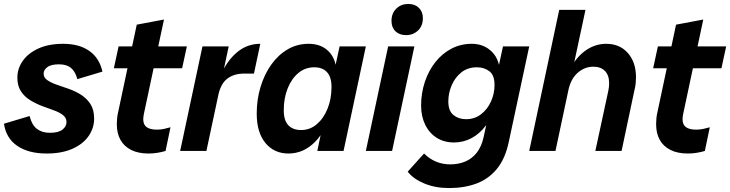

<svg xmlns="http://www.w3.org/2000/svg" viewBox="-40 -765 3700 973"><path d="M196 13Q105 13 48 -25.5Q-9 -64 -20 -138L110 -177Q121 -132 147 -112Q173 -92 212 -92Q257 -92 277 -108.5Q297 -125 297 -146Q297 -168 279 -182Q261 -196 232.5 -206Q204 -216 172.5 -228Q141 -240 112.5 -257.5Q84 -275 66 -302.5Q48 -330 48 -372Q48 -417 75 -456Q102 -495 154 -519Q206 -543 280 -543Q361 -543 412.5 -507Q464 -471 479 -402L352 -364Q341 -404 319 -421.5Q297 -439 259 -439Q218 -439 199.5 -424.5Q181 -410 181 -392Q181 -372 199.5 -359Q218 -346 247 -336Q276 -326 309 -314.5Q342 -303 371 -284.5Q400 -266 418.5 -237.5Q437 -209 437 -164Q437 -116 409 -75.5Q381 -35 327 -11Q273 13 196 13Z M713 13Q660 13 624 -5.5Q588 -24 570 -57Q552 -90 552 -136Q552 -149 553.5 -165.5Q555 -182 559 -198L653 -640L791 -666L689 -187Q686 -173 686 -160Q686 -133 703.5 -120.5Q721 -108 755 -108Q773 -108 790 -111.5Q807 -115 824 -120L799 0Q779 6 757 9.5Q735 13 713 13ZM537 -419 561 -530H907L883 -419Z M873 0 986 -530H1119L1006 0ZM1036 -252Q1055 -340 1088.5 -405.5Q1122 -471 1170 -507Q1218 -543 1279 -543L1247 -392H1196Q1146 -392 1112 -366.5Q1078 -341 1065 -278Z M1422 13Q1349 13 1305 -40.5Q1261 -94 1261 -189Q1261 -261 1280.5 -325Q1300 -389 1335 -438Q1370 -487 1418 -515Q1466 -543 1524 -543Q1590 -543 1628.5 -501.5Q1667 -460 1666 -383L1642 -224Q1619 -111 1559.5 -49Q1500 13 1422 13ZM1486 -106Q1531 -106 1565.5 -135.5Q1600 -165 1620 -214.5Q1640 -264 1640 -324Q1640 -375 1617 -399.5Q1594 -424 1553 -424Q1507 -424 1472.5 -395.5Q1438 -367 1418 -317.5Q1398 -268 1398 -206Q1398 -155 1421 -130.5Q1444 -106 1486 -106ZM1568 0 1597 -139 1643 -265 1652 -396 1681 -530H1814L1701 0Z M2018 -587Q1984 -587 1964 -606.5Q1944 -626 1944 -659Q1944 -698 1968.5 -721.5Q1993 -745 2029 -745Q2063 -745 2083 -725Q2103 -705 2103 -673Q2103 -634 2078.5 -610.5Q2054 -587 2018 -587ZM1814 0 1927 -530H2060L1947 0Z M2236 188Q2166 188 2110.5 165Q2055 142 2026 105L2109 13Q2136 40 2169.5 54Q2203 68 2242 68Q2283 68 2317 54Q2351 40 2375.5 9.5Q2400 -21 2411 -71L2431 -163L2468 -265L2482 -405L2509 -530H2642L2539 -49Q2521 39 2478 91Q2435 143 2373.5 165.5Q2312 188 2236 188ZM2261 -43Q2211 -43 2173.5 -66.5Q2136 -90 2115 -132.5Q2094 -175 2094 -230Q2094 -293 2113 -350Q2132 -407 2166.5 -450.5Q2201 -494 2248 -518.5Q2295 -543 2351 -543Q2413 -543 2454 -501.5Q2495 -460 2494 -383L2468 -229Q2453 -170 2422 -128.5Q2391 -87 2349.5 -65Q2308 -43 2261 -43ZM2322 -161Q2366 -161 2398.5 -186.5Q2431 -212 2448.5 -251.5Q2466 -291 2466 -332Q2467 -383 2440.5 -403.5Q2414 -424 2377 -424Q2331 -424 2299 -399Q2267 -374 2249.5 -334Q2232 -294 2232 -251Q2232 -203 2258 -182Q2284 -161 2322 -161Z M2642 0 2794 -715H2927L2848 -346L2812 -306Q2827 -381 2859.5 -434Q2892 -487 2936.5 -515Q2981 -543 3032 -543Q3101 -543 3142 -496Q3183 -449 3183 -374Q3183 -359 3181.5 -343Q3180 -327 3176 -312L3110 0H2977L3043 -306Q3045 -317 3046 -325.5Q3047 -334 3047 -342Q3047 -384 3025.5 -405.5Q3004 -427 2967 -427Q2923 -427 2887.5 -396Q2852 -365 2840 -306L2775 0Z M3446 13Q3393 13 3357 -5.5Q3321 -24 3303 -57Q3285 -90 3285 -136Q3285 -149 3286.5 -165.5Q3288 -182 3292 -198L3386 -640L3524 -666L3422 -187Q3419 -173 3419 -160Q3419 -133 3436.5 -120.5Q3454 -108 3488 -108Q3506 -108 3523 -111.5Q3540 -115 3557 -120L3532 0Q3512 6 3490 9.5Q3468 13 3446 13ZM3270 -419 3294 -530H3640L3616 -419Z"/></svg>

Font: Radio Canada Big SemiBold
Style: Italic
Weight: 600
Italic angle: -12°
Designer: Étienne Aubert Bonn
Foundry: Coppers and Brasses
Version: Version 1.001